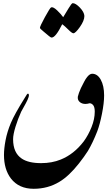

<svg xmlns="http://www.w3.org/2000/svg" viewBox="-20 -907 677 1202"><path d="M631.8 -309.6Q631.8 -262.2 618.4 -194.8Q605 -127.4 588.9 -85Q561.5 -14.6 530.3 38.1Q507.3 74.2 474.6 115.7Q411.6 195.8 351.6 231.4Q279.8 274.9 190.9 274.9Q98.1 274.9 48.3 210.4Q4.9 153.3 4.9 63Q4.9 22.9 14.9 -29.5Q24.9 -82 47.9 -137Q70.8 -191.9 135.3 -294.9Q141.1 -305.2 147.5 -314.5Q153.8 -323.7 158.2 -319.3Q168.5 -309.6 141.1 -259.3Q120.6 -223.1 112.8 -208Q92.3 -163.1 77.1 -113.8Q62 -64.5 62 -35.6Q62 49.8 116.2 85.9Q158.2 114.3 237.3 114.3Q305.2 114.3 360.4 91.8Q442.9 58.6 504.4 -22Q533.2 -61.5 553.2 -111.6Q573.2 -161.6 573.2 -208Q573.2 -234.9 564.5 -247.1Q555.7 -259.3 542 -260.7Q525.9 -256.3 514.6 -256.3Q492.7 -256.3 478.5 -269Q464.4 -281.7 467.3 -302.2Q471.7 -322.3 486.3 -355Q495.6 -373.5 505.9 -393.6Q516.1 -413.6 525.9 -425.3Q542 -445.3 557.1 -445.3Q590.3 -445.3 611.1 -407.5Q631.8 -369.6 631.8 -309.6ZM230 -732.4Q230 -742.7 261.2 -799.8Q292.5 -856.9 299.8 -860.8Q313 -865.7 337.9 -841.8Q362.8 -817.9 375.5 -799.3Q391.1 -824.2 409.7 -855.5Q428.2 -886.7 435.1 -887.2Q453.6 -887.2 480.2 -859.4Q506.8 -831.5 508.3 -807.1Q508.3 -777.8 480 -737.8Q452.1 -698.7 439.5 -698.7Q430.7 -698.7 408.4 -720.9Q386.2 -743.2 369.6 -755.4Q328.1 -671.9 303.7 -671.9Q297.4 -671.9 286.1 -681.6Q275.4 -690.9 252.7 -709.5Q230 -728 230 -732.4Z"/></svg>

Font: IranNastaliq
Style: Regular
Weight: 400
Designer: Hossein Zahedi
Version: Version 1.5